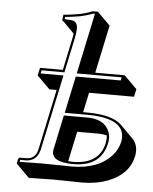

<svg xmlns="http://www.w3.org/2000/svg" viewBox="-54 -743 673 847"><g transform="rotate(5 283.0 -319.5)"><path d="M345.2 -698.2 401.9 -641.6 356.9 -429.2H487.3L543.9 -372.6L536.6 -338.4H337.4L318.8 -251H337.4Q448.2 -250.5 488.8 -210.9L545.4 -154.3Q573.7 -124.5 564 -76.7Q546.9 3.4 455.1 39.1Q404.8 58.1 344.2 58.6Q318.8 58.6 279.3 57.6Q239.3 56.6 214.4 56.6L105 58.6L48.8 2L46.9 0L50.8 -19Q53.7 -26.4 60.5 -26.9H84.5Q124.5 -26.9 135.3 -64Q136.2 -68.4 137.2 -71.8L193.8 -338.4H161.6L105 -395L112.3 -429.2H213.4L243.7 -573.2Q246.1 -584.5 247.1 -592.3L196.8 -643.1Q193.8 -643.6 192.9 -644.5Q191.9 -646.5 191.9 -647.9L194.8 -671.9Q221.7 -673.3 266.6 -681.2Q296.4 -687.5 322.3 -698.2ZM272 -29.8Q283.2 -28.8 296.4 -28.8Q409.7 -30.8 430.2 -124Q433.6 -142.6 431.6 -158.2Q415 -162.1 396 -162.6H300.3ZM333 -688H324.2Q297.4 -677.2 268.6 -671.4Q233.4 -665.5 203.6 -662.6L202.1 -652.8L228.5 -650.9Q258.8 -650.4 259.3 -616.2Q259.3 -614.7 259.3 -613.8Q258.8 -597.2 253.4 -570.8L221.2 -418.9H120.1L117.2 -404.8H218.3L147 -69.8Q133.8 -17.6 84.5 -17.1Q80.6 -17.1 72.8 -17.1Q64.5 -17.1 60.5 -17.1L59.1 -8.3Q123.5 -9.8 158.2 -9.8Q184.1 -9.8 223.4 -8.8Q262.7 -7.8 287.6 -7.8Q406.2 -7.8 465.8 -73.7Q490.2 -101.6 497.6 -135.3Q512.2 -212.9 417 -233.9Q383.3 -241.2 337.4 -241.2H238.3L272.9 -404.8H471.7L475.1 -418.9H275.9ZM439.9 -122.1Q417 -19.5 296.4 -19Q197.3 -19 202.1 -70.3Q202.6 -73.7 203.1 -76.2L235.4 -229H339.4Q414.6 -229 436.5 -176.8Q442.9 -161.1 442.9 -144Q442.4 -132.8 439.9 -122.1Z"/></g></svg>

Font: Linux Biolinum Shadow O
Style: Italic
Weight: 400
Italic angle: -12°
Designer: Philipp H. Poll
Foundry: Philipp H. Poll
Version: Version 0.6.2